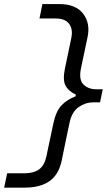

<svg xmlns="http://www.w3.org/2000/svg" viewBox="-80 -786 514 924"><path d="M-60 117 -45.5 48H37Q81.5 48 107.8 29.2Q134 10.5 143 -32.5L177 -193Q189.5 -251 215.8 -278.8Q242 -306.5 283.5 -322.5L285 -331Q250 -346.5 235.5 -373.8Q221 -401 232.5 -456L263 -602.5Q272 -644 253.2 -670.5Q234.5 -697 187.5 -697H110L124 -766.5H205Q284 -766.5 319.8 -720.5Q355.5 -674.5 341.5 -608Q333.5 -570 325.5 -532Q317.5 -494 309.5 -456Q298.5 -402 322 -379.2Q345.5 -356.5 381.5 -356.5H414.5L401.5 -293.5H368.5Q332 -293.5 298.8 -270.8Q265.5 -248 254.5 -194Q245 -150.5 235.5 -103.8Q226 -57 217 -13.5Q202.5 55 157.8 86Q113 117 39 117Z"/></svg>

Font: Commissioner
Style: Italic
Weight: 400
Italic angle: -12°
Designer: Kostas Bartsokas
Foundry: Kostas Bartsokas
Version: Version 1.000; ttfautohint (v1.8.3)